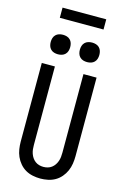

<svg xmlns="http://www.w3.org/2000/svg" viewBox="-163 -1195 825 1273"><g transform="rotate(15 250.0 -558.5)"><path d="M250 8Q224 8 197.5 2.5Q171 -3 148.5 -16Q126 -29 108.5 -49.5Q91 -70 80.5 -94Q70 -118 66 -144Q62 -170 62 -196V-735H152V-196Q152 -181 153.5 -166.5Q155 -152 160 -137.5Q165 -123 173.5 -110.5Q182 -98 194 -89Q206 -80 220.5 -76Q235 -72 250 -72Q265 -72 279.5 -76Q294 -80 306 -89Q318 -98 326.5 -110.5Q335 -123 340 -137.5Q345 -152 346.5 -166.5Q348 -181 348 -196V-735H438V-196Q438 -170 434 -144Q430 -118 419.5 -94Q409 -70 391.5 -49.5Q374 -29 351.5 -16Q329 -3 302.5 2.5Q276 8 250 8ZM350 -818Q336 -818 323 -822Q310 -826 300.5 -835.5Q291 -845 287 -858Q283 -871 283 -885Q283 -899 287 -912Q291 -925 300.5 -934.5Q310 -944 323 -948Q336 -952 350 -952Q364 -952 377 -948Q390 -944 399.5 -934.5Q409 -925 413 -912Q417 -899 417 -885Q417 -871 413 -858Q409 -845 399.5 -835.5Q390 -826 377 -822Q364 -818 350 -818ZM150 -818Q136 -818 123 -822Q110 -826 100.5 -835.5Q91 -845 87 -858Q83 -871 83 -885Q83 -899 87 -912Q91 -925 100.5 -934.5Q110 -944 123 -948Q136 -952 150 -952Q164 -952 177 -948Q190 -944 199.5 -934.5Q209 -925 213 -912Q217 -899 217 -885Q217 -871 213 -858Q209 -845 199.5 -835.5Q190 -826 177 -822Q164 -818 150 -818ZM100 -1055V-1125H400V-1055Z"/></g></svg>

Font: Iosevka Term Medium
Style: Regular
Weight: 500
Monospace: yes
Designer: Belleve Invis
Foundry: Belleve Invis
Version: Version 26.3.1